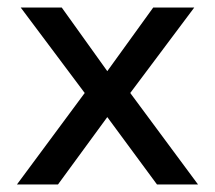

<svg xmlns="http://www.w3.org/2000/svg" viewBox="-20 -490 571 510"><path d="M25 0 205 -243 35 -470H144L265 -301L387 -470H496L326 -243L506 0H397L265 -179L134 0Z"/></svg>

Font: Gantari Medium
Style: Regular
Weight: 500
Designer: Anugrah Pasau
Foundry: Lafontype
Version: Version 1.000; ttfautohint (v1.8.4.7-5d5b)